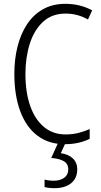

<svg xmlns="http://www.w3.org/2000/svg" viewBox="-20 -744 528 1004"><path d="M323 -673Q251 -673 204.5 -629.5Q158 -586 135.5 -514.5Q113 -443 113 -357Q113 -261 138 -190Q163 -119 210 -80Q257 -41 323 -41Q361 -41 392.5 -49.5Q424 -58 449 -69V-18Q423 -5 390.5 2.5Q358 10 318 10Q235 10 176 -34.5Q117 -79 86 -162Q55 -245 55 -358Q55 -434 71.5 -500Q88 -566 121 -616.5Q154 -667 204.5 -695.5Q255 -724 322 -724Q398 -724 462 -690L440 -642Q386 -673 323 -673ZM384 141Q384 188 352 214Q320 240 265 240Q234 240 213 234V195Q234 201 261 201Q295 201 316 185.5Q337 170 337 142Q337 112 313 98.5Q289 85 248 82L285 0H324L298 57Q339 63 361.5 85Q384 107 384 141Z"/></svg>

Font: Noto Sans Lao Looped Condensed Light
Style: Regular
Weight: 300
Width: 3
Designer: Mark Frömberg, Ben Mitchell
Foundry: The Fontpad Ltd
Version: Version 1.002; ttfautohint (v1.8.4.7-5d5b)